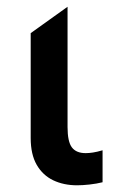

<svg xmlns="http://www.w3.org/2000/svg" viewBox="-20 -539 359 573"><path d="M210.1 14Q170.1 14 138.7 -1Q107.4 -16.1 89.5 -47.2Q71.6 -78.3 71.6 -127V-440.1L181.6 -518.8V-159.9Q181.6 -116.4 194.5 -99.2Q207.4 -82 235.7 -82Q245.3 -82 257.3 -83.8Q269.4 -85.6 286.1 -90.5V4.9Q268.7 9.3 247.2 11.7Q225.8 14 210.1 14Z"/></svg>

Font: Geologica-Sharp
Style: Regular
Weight: 100
Designer: Sindre Bremnes, Frode Helland
Foundry: Monokrom Skriftforlag AS
Version: Version 1.010;gftools[0.9.28]